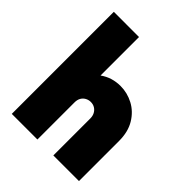

<svg xmlns="http://www.w3.org/2000/svg" viewBox="-190 -777 887 887"><g transform="rotate(45 253.5 -333.5)"><path d="M36.8 0V-666.7H201.4V-415.3Q223.6 -431.2 248.6 -438.9Q273.6 -446.5 301.4 -446.5Q345.8 -446.5 385.8 -425.3Q425.7 -404.2 450.7 -362.8Q475.7 -321.5 475.7 -261.8V0H308.3V-241.7Q308.3 -257.6 301.7 -270.1Q295.1 -282.6 283.3 -289.9Q271.5 -297.2 256.2 -297.2Q242.4 -297.2 230.2 -290.6Q218.1 -284 211.1 -271.9Q204.2 -259.7 204.2 -242.4V0Z"/></g></svg>

Font: Afacad Flux Black
Style: Regular
Weight: 900
Designer: Kristian Moeller
Foundry: Dicotype
Version: Version 1.100